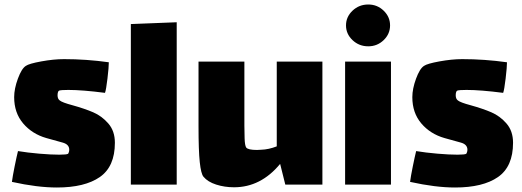

<svg xmlns="http://www.w3.org/2000/svg" viewBox="-20 -786 2321 854"><path d="M233 48Q146 48 33 23Q36 -1 45 -45.5Q54 -90 60 -114Q102 -107 154.5 -102.5Q207 -98 244 -98Q276 -98 283 -102Q284 -103 286 -108.5Q288 -114 288 -120Q288 -144 258 -152Q249 -154 186 -172Q123 -190 83 -237Q43 -284 43 -354Q43 -391 59.5 -436Q76 -481 95 -493Q109 -503 164 -513Q219 -523 265 -523Q364 -523 464 -509Q464 -487 458 -436.5Q452 -386 447 -373Q346 -386 284 -386Q252 -386 243 -383Q240 -382 238 -376.5Q236 -371 236 -362Q236 -346 246 -339Q257 -330 302 -318Q356 -303 394.5 -286.5Q433 -270 462 -236.5Q491 -203 491 -151Q491 -45 424 1.5Q357 48 233 48Z M562 -679 766 -687V35H562Z M1414 -512V35H1249L1226 -57Q1140 47 1021 47Q979 47 941.5 35Q904 23 885 0Q874 -13 868.5 -65Q863 -117 863 -224V-512H1067V-227Q1067 -203 1068 -171Q1069 -139 1075 -130Q1083 -119 1123 -119L1142 -120Q1175 -121 1211 -135V-512Z M1519 -673Q1519 -711 1548 -738.5Q1577 -766 1618 -766Q1658 -766 1686.5 -738.5Q1715 -711 1715 -673Q1715 -635 1686.5 -607.5Q1658 -580 1618 -580Q1577 -580 1548 -607.5Q1519 -635 1519 -673ZM1515 -512H1719V35H1515Z M2004 48Q1917 48 1804 23Q1807 -1 1816 -45.5Q1825 -90 1831 -114Q1873 -107 1925.5 -102.5Q1978 -98 2015 -98Q2047 -98 2054 -102Q2055 -103 2057 -108.5Q2059 -114 2059 -120Q2059 -144 2029 -152Q2020 -154 1957 -172Q1894 -190 1854 -237Q1814 -284 1814 -354Q1814 -391 1830.5 -436Q1847 -481 1866 -493Q1880 -503 1935 -513Q1990 -523 2036 -523Q2135 -523 2235 -509Q2235 -487 2229 -436.5Q2223 -386 2218 -373Q2117 -386 2055 -386Q2023 -386 2014 -383Q2011 -382 2009 -376.5Q2007 -371 2007 -362Q2007 -346 2017 -339Q2028 -330 2073 -318Q2127 -303 2165.5 -286.5Q2204 -270 2233 -236.5Q2262 -203 2262 -151Q2262 -45 2195 1.5Q2128 48 2004 48Z"/></svg>

Font: Lalezar
Style: Bold
Weight: 700
Designer: Borna Izadpanah
Foundry: Borna Izadpanah
Version: Version 1.003;January 24, 2021;FontCreator 13.0.0.2683 64-bi